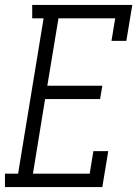

<svg xmlns="http://www.w3.org/2000/svg" viewBox="-53 -755 554 775"><path d="M-33 0V-54H20L123 -681H77V-735H481L457 -590H397L412 -681H183L138 -409H360L351 -355H129L80 -54H309L324 -145H384L360 0Z"/></svg>

Font: Iosevka QP Light
Style: Italic
Weight: 300
Italic angle: -9°
Designer: Belleve Invis
Foundry: Belleve Invis
Version: Version 20.0.0; ttfautohint (v1.8.4)